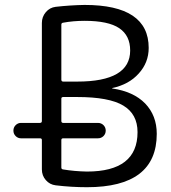

<svg xmlns="http://www.w3.org/2000/svg" viewBox="-20 -783 704 790"><path d="M144.5 -277.3Q152.3 -277.3 152.3 -285.2V-688.5Q152.3 -713.9 168.5 -732.9Q184.6 -752 209 -754.9Q268.6 -761.7 328.1 -762.7Q591.8 -762.7 591.8 -585.9Q591.8 -525.4 550.8 -480.5Q510.7 -435.5 442.4 -420.9Q441.4 -420.9 441.4 -419.9Q441.4 -418.9 442.4 -418.9Q529.3 -406.2 577.1 -357.4Q625 -307.6 625 -232.4Q625 -12.7 337.9 -12.7Q273.4 -12.7 209 -20.5Q184.6 -23.4 168.5 -42Q152.3 -60.5 152.3 -85.9V-207Q152.3 -213.9 144.5 -213.9H66.4Q53.7 -213.9 44.4 -223.1Q35.2 -232.4 35.2 -245.6Q35.2 -258.8 44.4 -268.1Q53.7 -277.3 66.4 -277.3ZM545.9 -239.3Q545.9 -313.5 487.3 -348.6Q428.7 -383.8 297.9 -383.8H240.2Q232.4 -383.8 232.4 -377V-285.2Q232.4 -277.3 240.2 -277.3H382.8Q396.5 -277.3 405.8 -268.1Q415 -258.8 415 -245.6Q415 -232.4 405.8 -223.1Q396.5 -213.9 382.8 -213.9H240.2Q232.4 -213.9 232.4 -207V-93.8Q232.4 -86.9 239.3 -85.9Q286.1 -78.1 337.9 -77.1Q545.9 -77.1 545.9 -239.3ZM232.4 -455.1Q232.4 -447.3 240.2 -447.3H297.9Q515.6 -447.3 515.6 -575.2Q515.6 -636.7 470.7 -667Q425.8 -697.3 328.1 -697.3Q281.2 -697.3 239.3 -689.5Q232.4 -688.5 232.4 -681.6Z"/></svg>

Font: Gen Jyuu Gothic P Normal
Style: Regular
Weight: 300
Designer: [Source Han Sans]
Ryoko NISHIZUKA  (kana & ideographs); Paul D. Hunt (Latin, Greek & Cyrillic); Wenlong ZHANG  (bopomofo
Version: Version 1.002.20150607